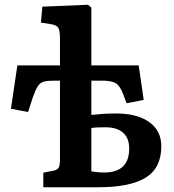

<svg xmlns="http://www.w3.org/2000/svg" viewBox="-20 -787 731 807"><path d="M162 0V-61L206 -70Q221 -73 226.5 -82Q232 -91 232 -118V-448H207Q179 -448 163.5 -443.5Q148 -439 138.5 -424Q129 -409 118 -378L98 -316L26 -330L53 -512H232V-626Q232 -660 224.5 -671Q217 -682 191 -686L152 -692L158 -759L350 -767L364 -755V-512H563L584 -367L512 -353L497 -393Q484 -427 466 -437.5Q448 -448 410 -448H364V-304Q392 -307 415 -308.5Q438 -310 469 -310Q556 -310 607 -274Q658 -238 658 -172Q658 -81 592.5 -40.5Q527 0 394 0ZM418 -62Q523 -62 523 -163Q523 -207 497 -229.5Q471 -252 424 -252Q404 -252 391 -251.5Q378 -251 364 -249V-67Q390 -62 418 -62Z"/></svg>

Font: Literata 12pt SemiBold
Style: Regular
Weight: 600
Designer: Latin by Veronika Burian and Jose Scaglione. Greek by Irene Vlachou. Cyrillic by Vera Evstafieva.
Foundry: TypeTogether
Version: Version 3.002